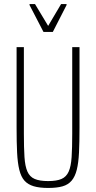

<svg xmlns="http://www.w3.org/2000/svg" viewBox="-20 -921 475 949"><path d="M218 8Q175 8 146.5 -0.5Q118 -9 101 -28Q84 -47 75.5 -81.5Q67 -116 64.5 -167Q62 -218 62 -290V-688H98V-260Q98 -190 101 -144.5Q104 -99 115.5 -73Q127 -47 151.5 -36.5Q176 -26 218 -26Q260 -26 284 -36.5Q308 -47 319.5 -73Q331 -99 334 -144.5Q337 -190 337 -260V-688H373V-290Q373 -218 370.5 -167Q368 -116 359.5 -82Q351 -48 334 -28Q317 -8 289 0Q261 8 218 8ZM195 -763 126 -896V-901H153L218 -793L282 -901H309V-896L241 -763Z"/></svg>

Font: Saira ExtraCondensed Thin
Style: Regular
Weight: 250
Width: 2
Designer: Hector Gatti with collaboration of the Omnibus-Type team
Foundry: Omnibus-Type
Version: Version 1.101